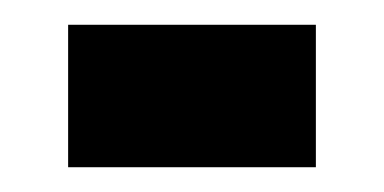

<svg xmlns="http://www.w3.org/2000/svg" viewBox="-20 -377 310 155"><path d="M35 -357V-242H235V-357Z"/></svg>

Font: Jakob Semi-Condensed
Style: Regular
Weight: 400
Width: 4
Designer: Alan Madić
Foundry: X Cicéro
Version: Version 1.000;Glyphs 3.1.2 (3151)